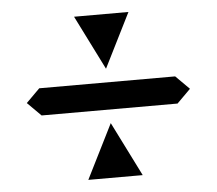

<svg xmlns="http://www.w3.org/2000/svg" viewBox="-46 -685 776 687"><g transform="rotate(-5 342.0 -342.0)"><path d="M97.7 -390.6H585.9L634.8 -341.8L585.9 -293H97.7L48.8 -341.8ZM439.5 -48.8H244.1L341.8 -244.1ZM341.8 -439.5 244.1 -634.8H439.5Z"/></g></svg>

Font: BabelStone Centaurian
Style: Regular
Weight: 400
Designer: Andrew West
Foundry: BabelStone
Version: Version 1.01 November 6, 2013